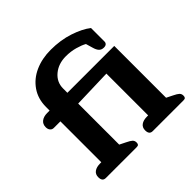

<svg xmlns="http://www.w3.org/2000/svg" viewBox="-180 -896 1069 1069"><g transform="rotate(-45 355.0 -361.0)"><path d="M44 -33Q44 -56 60.5 -68Q77 -80 106 -80H115V-402H63Q50 -402 42 -411.5Q34 -421 34 -437Q34 -461 51 -474Q68 -487 96 -487H115V-515Q115 -579 147.5 -626Q180 -673 235 -697.5Q290 -722 358 -722Q436 -722 500.5 -700.5Q565 -679 603 -649V-543Q603 -533 596.5 -527Q590 -521 577 -521Q559 -521 548.5 -532Q538 -543 532 -565L520 -606Q499 -618 465 -627.5Q431 -637 393 -637Q334 -637 294.5 -604Q255 -571 255 -521V-487H624V-79L660 -61Q683 -50 692 -41.5Q701 -33 701 -19Q701 -9 697 -4.5Q693 0 683 0H440Q413 0 413 -33Q413 -56 429.5 -68Q446 -80 475 -80H484V-409L255 -402V-79L291 -61Q314 -50 323 -41.5Q332 -33 332 -19Q332 -9 328 -4.5Q324 0 314 0H71Q44 0 44 -33Z"/></g></svg>

Font: Maitree
Style: Bold
Weight: 700
Designer: CadsonDemak Team
Foundry: CadsonDemak
Version: Version 1.002